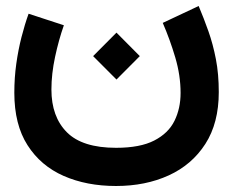

<svg xmlns="http://www.w3.org/2000/svg" viewBox="-20 -378 784 646"><path d="M527.6 -301Q552 -244.6 569.8 -184.4Q587.6 -124.1 587.6 -65.2Q587.6 -13.1 567 28.7Q546.4 70.4 498.9 94.8Q451.4 119.3 370.5 119.3Q257 119.3 205 67Q153 14.8 153 -76.9Q153 -129.2 165.3 -186.6Q177.6 -244 194.9 -293L76.2 -331.8Q63.2 -295.7 52.3 -253.1Q41.4 -210.4 34.8 -163.4Q28.2 -116.3 28.2 -65.9Q28.2 41.1 72.6 110.5Q116.9 179.9 194.2 213.9Q271.5 247.8 370.4 247.8Q469.5 247.8 547.7 212.1Q625.9 176.4 671 106.1Q716.1 35.8 716.1 -68.1Q716.1 -129 706.4 -179Q696.8 -228.9 681.4 -272.5Q666 -316.2 648.4 -357.8ZM293.3 -189.2 371.9 -110.4 450.4 -189.2 371.9 -268.2Z"/></svg>

Font: Estedad-VF-FD Black
Style: Regular
Weight: 900
Designer: Amin Abedi
Version: Version 4.000